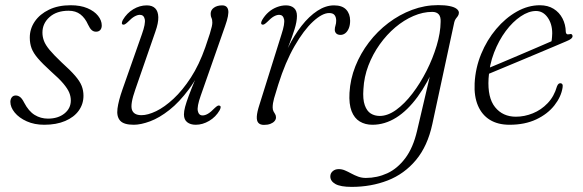

<svg xmlns="http://www.w3.org/2000/svg" viewBox="-20 -480 2280 751"><path d="M167.5 -16Q207 -16 232 -36Q257 -56 257 -87Q257 -102.5 250.8 -117.8Q244.5 -133 228 -152.8Q211.5 -172.5 179.5 -200.5Q146.5 -230.5 128.5 -251.5Q110.5 -272.5 103.5 -291.2Q96.5 -310 96.5 -333Q96.5 -367.5 116.2 -396.2Q136 -425 171.8 -442.2Q207.5 -459.5 256.5 -459.5Q294.5 -459.5 321.8 -448Q349 -436.5 363.5 -418.2Q378 -400 378 -380.5Q378 -369 372 -362.5Q366 -356 355.5 -356Q346 -356 338.8 -362.2Q331.5 -368.5 324.5 -383.5Q313 -409.5 294.5 -423.8Q276 -438 248.5 -438Q201.5 -438 173.8 -413.2Q146 -388.5 146 -352.5Q146 -336 152 -320Q158 -304 174.2 -284.5Q190.5 -265 221 -236Q255.5 -205 274 -183.5Q292.5 -162 299.5 -144Q306.5 -126 306.5 -105.5Q306.5 -73 288 -47.2Q269.5 -21.5 235 -6.8Q200.5 8 153 8Q114.5 8 84.5 -5.5Q54.5 -19 37.5 -39.8Q20.5 -60.5 20.5 -82Q21 -93 26.5 -99.8Q32 -106.5 41.5 -106.5Q50.5 -106.5 58.5 -100.5Q66.5 -94.5 74.5 -78.5Q92 -45 115.5 -30.5Q139 -16 167.5 -16Z M839.5 -66.5Q843.5 -65 843 -60Q842.5 -55 839 -48.5Q824 -22.5 798.2 -7.2Q772.5 8 745.5 8Q725 8 712.2 -2Q699.5 -12 699.5 -32.5Q699.5 -45 704 -62Q708.5 -79 718.5 -106Q728.5 -133 746.5 -176Q764.5 -219 791.5 -284L786.5 -255Q756.5 -181.5 719 -131Q681.5 -80.5 642.5 -49.8Q603.5 -19 567.2 -5.5Q531 8 503 8Q464 8 449.8 -8.2Q435.5 -24.5 439.5 -55.2Q443.5 -86 459 -130L535 -346Q550 -388 546.2 -405Q542.5 -422 527 -422Q518 -422 506.5 -415.8Q495 -409.5 479 -393Q472.5 -387 468.2 -384.8Q464 -382.5 460 -384Q456 -386 456.8 -391Q457.5 -396 460.5 -402Q476 -428.5 501.2 -443.8Q526.5 -459 554 -459Q575.5 -459 587 -447.5Q598.5 -436 599.2 -413.2Q600 -390.5 587.5 -355.5L509.5 -130.5Q489 -72.5 496 -51Q503 -29.5 533.5 -29.5Q558 -29.5 590.8 -45.2Q623.5 -61 658.8 -93.8Q694 -126.5 726.5 -176.5Q759 -226.5 783 -295Q795 -329.5 800.8 -348.2Q806.5 -367 808.5 -376.2Q810.5 -385.5 810.5 -391.5Q810.5 -403.5 807.2 -409.8Q804 -416 804 -426Q804 -441 816.8 -450Q829.5 -459 849 -459Q868.5 -459 872.5 -441Q876.5 -423 860.5 -378L765 -105.5Q750 -63 753.8 -45.8Q757.5 -28.5 772.5 -28.5Q782 -28.5 793.2 -35Q804.5 -41.5 820.5 -58Q827 -64 831.2 -66.2Q835.5 -68.5 839.5 -66.5Z M1005 -384Q1001 -386 1001.5 -390.8Q1002 -395.5 1005.5 -402Q1016 -420 1030.8 -432.8Q1045.5 -445.5 1063.2 -452.2Q1081 -459 1098.5 -459Q1118 -459 1129.8 -448.8Q1141.5 -438.5 1141.5 -417.5Q1141.5 -395.5 1132 -365.2Q1122.5 -335 1109.8 -302.5Q1097 -270 1086.8 -241Q1076.5 -212 1075 -193L1067.5 -192.5Q1083 -246 1106.8 -294Q1130.5 -342 1159.8 -379.2Q1189 -416.5 1221.5 -437.8Q1254 -459 1286.5 -459Q1318.5 -459 1334 -442.5Q1349.5 -426 1349.5 -399Q1349.5 -381.5 1344.2 -369Q1339 -356.5 1330.5 -350Q1322 -343.5 1312 -343.5Q1301 -343.5 1295.2 -349.2Q1289.5 -355 1289.5 -363.5Q1289.5 -372 1292.2 -380.2Q1295 -388.5 1295 -399Q1295 -412.5 1288.8 -420.8Q1282.5 -429 1267.5 -429Q1240.5 -429 1204.2 -395.5Q1168 -362 1132 -299.5Q1096 -237 1068.5 -149.5Q1057.5 -115 1052 -95.2Q1046.5 -75.5 1046.5 -60Q1046.5 -50.5 1049.8 -44.5Q1053 -38.5 1056.2 -33.5Q1059.5 -28.5 1059.5 -20.5Q1059.5 -13 1053.8 -6.2Q1048 0.5 1037.5 4.5Q1027 8.5 1012.5 8.5Q998 8.5 990.8 0.8Q983.5 -7 984.5 -24.5Q985.5 -42 995 -71L1081 -345.5Q1095 -388 1091 -405Q1087 -422 1072 -422Q1062.5 -422 1051.2 -415.8Q1040 -409.5 1024 -393Q1017.5 -387 1013.2 -384.8Q1009 -382.5 1005 -384Z M1671 5.5Q1652.5 91.5 1607 146Q1561.5 200.5 1496.5 225.8Q1431.5 251 1355.5 251Q1312 251 1292 239.8Q1272 228.5 1272 210Q1272 198 1281.2 189.8Q1290.5 181.5 1305 181.5Q1317.5 181.5 1329.2 186.5Q1341 191.5 1353.8 198.5Q1366.5 205.5 1380.8 210.8Q1395 216 1411 216Q1455 216 1494.8 197.8Q1534.5 179.5 1565.2 138.8Q1596 98 1611.5 31L1675 -240L1685.5 -232Q1653 -155.5 1613.5 -101.5Q1574 -47.5 1529.5 -19.8Q1485 8 1436.5 8Q1408.5 8 1387.2 -4.8Q1366 -17.5 1355.2 -45.2Q1344.5 -73 1347 -117Q1350 -170.5 1370 -220.8Q1390 -271 1423 -314.2Q1456 -357.5 1499.2 -390.2Q1542.5 -423 1592 -441.5Q1641.5 -460 1694 -460Q1720.5 -460 1738.8 -456.2Q1757 -452.5 1766 -445.5Q1775 -438.5 1775 -430Q1774.5 -422 1770.8 -417Q1767 -412 1763 -406.8Q1759 -401.5 1757 -393.5ZM1401.5 -131.5Q1398.5 -91.5 1406.8 -68.5Q1415 -45.5 1430.2 -36Q1445.5 -26.5 1465.5 -26.5Q1496.5 -26.5 1529.5 -50.2Q1562.5 -74 1593.2 -114.2Q1624 -154.5 1648.5 -203Q1673 -251.5 1688 -301.5Q1703 -351.5 1703.5 -394.5Q1704.5 -414.5 1696 -424Q1687.5 -433.5 1670.5 -433.5Q1634.5 -433.5 1597.2 -417.5Q1560 -401.5 1526.2 -373Q1492.5 -344.5 1465.2 -306.2Q1438 -268 1421 -223.8Q1404 -179.5 1401.5 -131.5Z M1869 -204.5Q1869 -204.5 1888.5 -212.8Q1908 -221 1939.8 -234.2Q1971.5 -247.5 2008.2 -263.2Q2045 -279 2080.2 -294Q2115.5 -309 2141.5 -320.5L2134.5 -307.5Q2137 -315.5 2138.2 -325Q2139.5 -334.5 2140 -349.5Q2140 -386.5 2122 -411.8Q2104 -437 2076.5 -437Q2048 -437 2016.8 -416Q1985.5 -395 1958.2 -358.5Q1931 -322 1912.5 -274.2Q1894 -226.5 1891 -173Q1886.5 -98 1916.5 -60.8Q1946.5 -23.5 1998 -23.5Q2031.5 -23.5 2064.2 -36.8Q2097 -50 2122.2 -76.5Q2147.5 -103 2158.5 -142Q2161.5 -149.5 2164.8 -152Q2168 -154.5 2172 -154.5Q2177 -154.5 2179.5 -150.5Q2182 -146.5 2180.5 -137.5Q2175 -101.5 2148.5 -67.8Q2122 -34 2077.5 -13Q2033 8 1973 8Q1927.5 8 1896.2 -11.2Q1865 -30.5 1849.5 -66.8Q1834 -103 1836.5 -154Q1839.5 -214 1862 -268.8Q1884.5 -323.5 1920.8 -366.5Q1957 -409.5 2001.2 -434.5Q2045.5 -459.5 2091.5 -459.5Q2123 -459.5 2145.5 -445.5Q2168 -431.5 2180.2 -407.8Q2192.5 -384 2193 -356Q2193 -350.5 2196.2 -347.5Q2199.5 -344.5 2206 -346Q2213 -348 2216.2 -345.8Q2219.5 -343.5 2219.5 -338.5Q2219.5 -333.5 2214.2 -328.8Q2209 -324 2194 -318Q2175.5 -310 2145 -297.2Q2114.5 -284.5 2078.5 -269.2Q2042.5 -254 2006 -238.8Q1969.5 -223.5 1939.2 -211Q1909 -198.5 1890.8 -190.8Q1872.5 -183 1872.5 -183Z"/></svg>

Font: Fraunces ExtraLight
Style: Italic
Weight: 250
Italic angle: -16°
Version: Version 1.000;[b76b70a41]